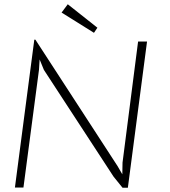

<svg xmlns="http://www.w3.org/2000/svg" viewBox="-20 -881 796 901"><path d="M141 -695H146L532 -101L554 -63L555 -118L628 -686H670L580 0H555L513 -52L186 -553L166 -602L163 -554L90 -1H50ZM269 -822 298 -861 437 -751 421 -727Z"/></svg>

Font: Bellota Text Light
Style: Italic
Weight: 300
Italic angle: -7.5°
Designer: Kemie Guaida
Foundry: Kemie Guaida
Version: Version 4.001